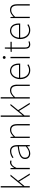

<svg xmlns="http://www.w3.org/2000/svg" viewBox="2180 -3014 847 5246"><g transform="rotate(-90 2603.0 -390.5)"><path d="M105 -794V0H141V-145L265 -292L447 0H486L286 -319L456 -527H414L143 -194H141V-794Z M604 0H640V-364C681 -468 739 -505 786 -505C807 -505 816 -503 833 -496L842 -529C824 -538 809 -540 791 -540C728 -540 677 -492 642 -428H640L634 -527H604Z M1034 13C1104 13 1170 -26 1224 -70H1227L1232 0H1262V-341C1262 -448 1224 -540 1101 -540C1014 -540 942 -496 908 -472L926 -444C960 -470 1023 -507 1098 -507C1207 -507 1229 -414 1226 -329C989 -302 882 -247 882 -130C882 -30 952 13 1034 13ZM1037 -20C973 -20 919 -50 919 -131C919 -220 997 -273 1226 -298V-109C1157 -50 1101 -20 1037 -20Z M1457 -527V0H1493V-403C1560 -472 1608 -507 1673 -507C1763 -507 1800 -450 1800 -334V0H1836V-339C1836 -475 1785 -540 1677 -540C1604 -540 1549 -498 1495 -444H1493L1487 -527Z M2036 -794V0H2072V-145L2196 -292L2378 0H2417L2217 -319L2387 -527H2345L2074 -194H2072V-794Z M2535 0H2571V-403C2638 -472 2686 -507 2751 -507C2841 -507 2878 -450 2878 -334V0H2914V-339C2914 -475 2863 -540 2755 -540C2682 -540 2627 -498 2571 -441V-794H2535Z M3305 13C3383 13 3428 -13 3468 -37L3452 -68C3412 -39 3367 -20 3307 -20C3183 -20 3102 -122 3102 -262H3488C3490 -274 3490 -286 3490 -297C3490 -453 3413 -540 3291 -540C3174 -540 3064 -434 3064 -262C3064 -90 3172 13 3305 13ZM3102 -294C3113 -427 3197 -507 3291 -507C3390 -507 3455 -437 3455 -294Z M3637 0H3673V-527H3637ZM3656 -660C3676 -660 3695 -675 3695 -698C3695 -723 3676 -737 3656 -737C3635 -737 3618 -723 3618 -698C3618 -675 3635 -660 3656 -660Z M3810 -522V-494H3894V-140C3894 -48 3920 13 4018 13C4036 13 4069 4 4100 -7L4088 -37C4069 -28 4041 -20 4021 -20C3944 -20 3929 -67 3929 -135V-494H4085V-527H3929V-681H3898L3894 -527Z M4400 13C4478 13 4523 -13 4563 -37L4547 -68C4507 -39 4462 -20 4402 -20C4278 -20 4197 -122 4197 -262H4583C4585 -274 4585 -286 4585 -297C4585 -453 4508 -540 4386 -540C4269 -540 4159 -434 4159 -262C4159 -90 4267 13 4400 13ZM4197 -294C4208 -427 4292 -507 4386 -507C4485 -507 4550 -437 4550 -294Z M4732 -527V0H4768V-403C4835 -472 4883 -507 4948 -507C5038 -507 5075 -450 5075 -334V0H5111V-339C5111 -475 5060 -540 4952 -540C4879 -540 4824 -498 4770 -444H4768L4762 -527Z"/></g></svg>

Font: Kinto Sans Thin
Style: Regular
Weight: 100
Designer: Authors: Ryoko NISHIZUKA  (kana & ideographs); Paul D. Hunt (Latin, Greek & Cyrillic); Wenlong ZHANG  (bopomofo); Sandol
Foundry: Adobe Systems Incorporated, ookami Inc.
Version: Version 0.001